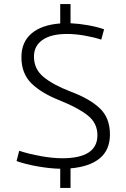

<svg xmlns="http://www.w3.org/2000/svg" viewBox="-20 -825 625 950"><path d="M278 105V10Q228 9 167.5 -1.5Q107 -12 62 -28L75 -79Q123 -63 182 -52.5Q241 -42 288 -42Q462 -42 462 -156Q462 -216 414 -254Q366 -292 276 -328Q185 -364 135.5 -412.5Q86 -461 86 -542Q86 -617 136 -659.5Q186 -702 278 -709V-805H329V-710Q372 -708 416.5 -700Q461 -692 495 -680L481 -629Q444 -641 398 -649Q352 -657 312 -657Q233 -657 190.5 -627.5Q148 -598 148 -545Q148 -484 194.5 -445Q241 -406 329 -372Q423 -337 473.5 -289.5Q524 -242 524 -160Q524 -83 473.5 -41.5Q423 0 329 8V105Z"/></svg>

Font: Georama Light
Style: Regular
Weight: 300
Designer: Jean-Baptiste Levee
Foundry: Production Type
Version: Version 1.000